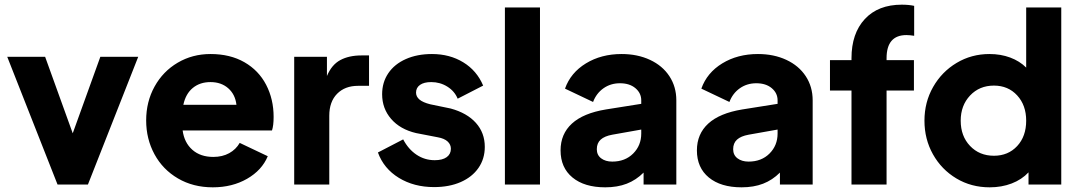

<svg xmlns="http://www.w3.org/2000/svg" viewBox="-20 -789 4613 821"><path d="M11 -546H173L291 -219L409 -546H571L356 0H226Z M605 -274Q605 -354 641 -419Q677 -484 740 -521Q803 -558 880 -558Q964 -558 1025 -523Q1086 -488 1118 -426.5Q1150 -365 1150 -289Q1150 -252 1143 -231H761Q768 -179 802.5 -148.5Q837 -118 892 -118Q931 -118 960 -134Q989 -150 1005 -178L1125 -121Q1100 -61 1036.5 -24.5Q973 12 890 12Q806 12 741 -26Q676 -64 640.5 -129.5Q605 -195 605 -274ZM991 -341Q986 -385 956 -411.5Q926 -438 880 -438Q835 -438 804.5 -413Q774 -388 764 -341Z M1238 -546H1378V-464Q1398 -512 1435 -532Q1472 -552 1526 -552H1558V-422H1511Q1455 -422 1421.5 -388Q1388 -354 1388 -294V0H1238Z M1596 -137 1704 -193Q1726 -151 1761 -127.5Q1796 -104 1839 -104Q1872 -104 1890 -117Q1908 -130 1908 -153Q1908 -171 1894 -184Q1880 -197 1852 -202L1759 -220Q1691 -236 1652.5 -280.5Q1614 -325 1614 -386Q1614 -437 1640.5 -476Q1667 -515 1715.5 -536.5Q1764 -558 1827 -558Q1903 -558 1961 -522.5Q2019 -487 2046 -423L1937 -367Q1924 -399 1893 -418.5Q1862 -438 1824 -438Q1793 -438 1776 -426Q1759 -414 1759 -393Q1759 -376 1773.5 -363.5Q1788 -351 1820 -343L1907 -325Q1977 -306 2015 -263.5Q2053 -221 2053 -161Q2053 -110 2026 -71Q1999 -32 1950 -10.5Q1901 11 1836 11Q1750 11 1685.5 -28.5Q1621 -68 1596 -137Z M2139 -757H2289V0H2139Z M2377 -146Q2377 -216 2425.5 -260.5Q2474 -305 2571 -321L2722 -345V-360Q2722 -391 2697 -412Q2672 -433 2631 -433Q2591 -433 2560.5 -411.5Q2530 -390 2516 -353L2396 -410Q2420 -478 2485.5 -518Q2551 -558 2638 -558Q2706 -558 2759.5 -533Q2813 -508 2842.5 -463Q2872 -418 2872 -360V0H2732V-51Q2700 -19 2660 -3.5Q2620 12 2568 12Q2479 12 2428 -30Q2377 -72 2377 -146ZM2598 -98Q2653 -98 2687.5 -132.5Q2722 -167 2722 -218V-235L2598 -213Q2565 -207 2548.5 -192Q2532 -177 2532 -151Q2532 -126 2550.5 -112Q2569 -98 2598 -98Z M2960 -146Q2960 -216 3008.5 -260.5Q3057 -305 3154 -321L3305 -345V-360Q3305 -391 3280 -412Q3255 -433 3214 -433Q3174 -433 3143.5 -411.5Q3113 -390 3099 -353L2979 -410Q3003 -478 3068.5 -518Q3134 -558 3221 -558Q3289 -558 3342.5 -533Q3396 -508 3425.5 -463Q3455 -418 3455 -360V0H3315V-51Q3283 -19 3243 -3.5Q3203 12 3151 12Q3062 12 3011 -30Q2960 -72 2960 -146ZM3181 -98Q3236 -98 3270.5 -132.5Q3305 -167 3305 -218V-235L3181 -213Q3148 -207 3131.5 -192Q3115 -177 3115 -151Q3115 -126 3133.5 -112Q3152 -98 3181 -98Z M3621 -402H3529V-532H3621V-540Q3621 -646 3678 -707.5Q3735 -769 3836 -769Q3866 -769 3889 -764V-636Q3870 -639 3856 -639Q3771 -639 3771 -540V-532H3888V-402H3771V0H3621Z M3933 -273Q3933 -352 3970 -417Q4007 -482 4070.5 -520Q4134 -558 4211 -558Q4259 -558 4299.5 -543Q4340 -528 4368 -500V-757H4518V0H4378V-52Q4349 -21 4306 -4.5Q4263 12 4212 12Q4133 12 4069.5 -26Q4006 -64 3969.5 -129Q3933 -194 3933 -273ZM4230 -123Q4291 -123 4329.5 -164.5Q4368 -206 4368 -273Q4368 -339 4329.5 -381Q4291 -423 4230 -423Q4168 -423 4128 -380.5Q4088 -338 4088 -273Q4088 -207 4128 -165Q4168 -123 4230 -123Z"/></svg>

Font: Eudoxus Sans ExtraBold
Style: Regular
Weight: 800
Designer: Stijn de Vries
Foundry: tokotype
Version: Version 2.005